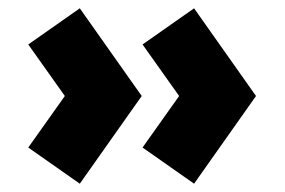

<svg xmlns="http://www.w3.org/2000/svg" viewBox="-20 -490 686 462"><path d="M48 -48ZM48 -135 136 -259 48 -383 172 -470 321 -259 172 -48ZM323 -135 411 -259 323 -383 447 -470 596 -259 447 -48Z"/></svg>

Font: Martel Sans Black
Style: Regular
Weight: 900
Designer: Dan Reynolds and Mathieu Réguer
Foundry: Dan Reynolds and Mathieu Réguer
Version: Version 1.002; ttfautohint (v1.1) -l 5 -r 5 -G 72 -x 0 -D la